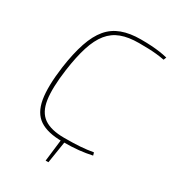

<svg xmlns="http://www.w3.org/2000/svg" viewBox="-203 -812 965 1073"><g transform="rotate(30 279.5 -275.5)"><path d="M306 -7 281 151H263L282 -7ZM386 -702Q426 -702 455.5 -700Q485 -698 509.5 -694.5Q534 -691 559 -685L552 -667Q525 -672 501 -674.5Q477 -677 450.5 -678Q424 -679 387 -679Q320 -679 273 -661.5Q226 -644 194 -604.5Q162 -565 141.5 -500.5Q121 -436 108 -343Q91 -220 102 -147Q113 -74 158.5 -42.5Q204 -11 289 -11Q350 -11 392 -14Q434 -17 474 -24L479 -6Q438 3 395 7.5Q352 12 290 12Q195 12 143.5 -22.5Q92 -57 78.5 -136Q65 -215 83 -347Q97 -445 120 -513Q143 -581 178 -622.5Q213 -664 264.5 -683Q316 -702 386 -702Z"/></g></svg>

Font: Exo 2 Thin
Style: Italic
Weight: 250
Italic angle: -8°
Designer: Natanael Gama
Foundry: Natanael Gama
Version: Version 2.010